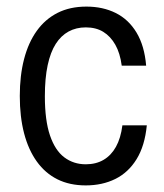

<svg xmlns="http://www.w3.org/2000/svg" viewBox="-20 -553 496 582"><path d="M240 9Q191 9 154 -9.5Q117 -28 91.5 -63.5Q66 -99 53 -149Q40 -199 40 -262Q40 -324 53 -374Q66 -424 91.5 -459.5Q117 -495 154.5 -514Q192 -533 242 -533Q292 -533 331 -513.5Q370 -494 394 -454Q418 -414 423 -354H349Q344 -392 329.5 -417.5Q315 -443 293 -456.5Q271 -470 240 -470Q211 -470 188 -457.5Q165 -445 149 -420Q133 -395 124.5 -355.5Q116 -316 116 -261Q116 -188 131.5 -142.5Q147 -97 175 -76Q203 -55 240 -55Q271 -55 294 -68.5Q317 -82 331.5 -108Q346 -134 351 -173H425Q419 -111 394 -70.5Q369 -30 329.5 -10.5Q290 9 240 9Z"/></svg>

Font: Mona Sans SemiCondensed
Style: Regular
Weight: 400
Width: 4
Designer: Deni Anggara
Foundry: GitHub
Version: Version 2.000